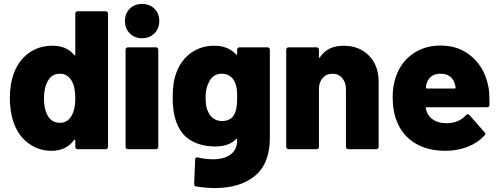

<svg xmlns="http://www.w3.org/2000/svg" viewBox="-20 -757 2529 974"><path d="M46 -145Q30 -197 30 -261Q30 -332 51 -387Q75 -451 126 -488Q177 -525 247 -525Q318 -525 356 -478Q358 -475 360 -476Q362 -477 362 -480V-688Q362 -693 365.5 -696.5Q369 -700 374 -700H516Q521 -700 524.5 -696.5Q528 -693 528 -688V-12Q528 -7 524.5 -3.5Q521 0 516 0H374Q369 0 365.5 -3.5Q362 -7 362 -12V-45Q362 -48 360 -48.5Q358 -49 356 -47Q316 8 241 8Q173 8 120.5 -33Q68 -74 46 -145ZM221 -172Q242 -134 284 -134Q324 -134 345 -173Q362 -205 362 -258Q362 -317 343 -348Q322 -383 284 -383Q243 -383 223 -347Q203 -312 203 -258Q203 -205 221 -172Z M617 -12V-505Q617 -510 620.5 -513.5Q624 -517 629 -517H771Q776 -517 779.5 -513.5Q783 -510 783 -505V-12Q783 -7 779.5 -3.5Q776 0 771 0H629Q624 0 620.5 -3.5Q617 -7 617 -12ZM701 -737Q739 -737 763.5 -713Q788 -689 788 -650Q788 -613 763.5 -588Q739 -563 701 -563Q663 -563 638.5 -587.5Q614 -612 614 -650Q614 -689 638.5 -713Q663 -737 701 -737Z M975 189Q965 188 965 176L970 52Q970 45 974 42.5Q978 40 984 42Q1025 51 1060 51Q1117 51 1150 26.5Q1183 2 1183 -46V-49Q1183 -53 1181 -53Q1179 -53 1176 -50Q1140 -14 1072 -14Q1000 -14 947.5 -45Q895 -76 872 -145Q856 -192 856 -263Q856 -341 875 -389Q898 -452 949 -488.5Q1000 -525 1066 -525Q1138 -525 1177 -481Q1179 -479 1181 -479.5Q1183 -480 1183 -483V-505Q1183 -510 1186.5 -513.5Q1190 -517 1195 -517H1337Q1342 -517 1345.5 -513.5Q1349 -510 1349 -505V-58Q1349 73 1273.5 135Q1198 197 1070 197Q1028 197 975 189ZM1036 -190Q1045 -168 1063.5 -155.5Q1082 -143 1106 -143Q1158 -143 1174 -189Q1183 -212 1183 -264Q1183 -292 1181 -307Q1179 -322 1173 -336Q1165 -358 1147 -370.5Q1129 -383 1105 -383Q1058 -383 1038 -336Q1023 -308 1023 -262Q1023 -212 1036 -190Z M1432 -12V-505Q1432 -510 1435.5 -513.5Q1439 -517 1444 -517H1586Q1591 -517 1594.5 -513.5Q1598 -510 1598 -505V-468Q1598 -464 1599.5 -463.5Q1601 -463 1603 -466Q1641 -525 1723 -525Q1802 -525 1851.5 -475Q1901 -425 1901 -341V-12Q1901 -7 1897.5 -3.5Q1894 0 1889 0H1747Q1742 0 1738.5 -3.5Q1735 -7 1735 -12V-305Q1735 -339 1716 -361Q1697 -383 1667 -383Q1636 -383 1617 -361.5Q1598 -340 1598 -305V-12Q1598 -7 1594.5 -3.5Q1591 0 1586 0H1444Q1439 0 1435.5 -3.5Q1432 -7 1432 -12Z M1993 -142Q1972 -192 1972 -267Q1972 -320 1988 -367Q2014 -442 2074 -484Q2134 -526 2215 -526Q2312 -526 2378 -465.5Q2444 -405 2460 -304Q2463 -286 2463 -233V-225Q2463 -213 2450 -213H2145Q2140 -213 2140 -208Q2140 -199 2150 -179Q2162 -157 2186.5 -144.5Q2211 -132 2245 -132Q2308 -132 2344 -173Q2349 -178 2353 -178Q2358 -178 2361 -174L2438 -86Q2442 -83 2442 -78Q2442 -74 2438 -70Q2403 -32 2351.5 -12Q2300 8 2239 8Q2149 8 2085 -31Q2021 -70 1993 -142ZM2145 -308H2287Q2291 -308 2291 -312Q2291 -321 2287 -332Q2280 -357 2261.5 -370Q2243 -383 2215 -383Q2161 -383 2145 -335Q2141 -326 2141 -313Q2141 -308 2145 -308Z"/></svg>

Font: Barlow GEO ExtraBold
Style: Regular
Weight: 800
Designer: Jeremy Tribby
Foundry: Tribby Type
Version: Version 1.408